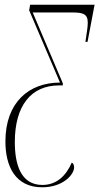

<svg xmlns="http://www.w3.org/2000/svg" viewBox="-20 -556 422 816"><path d="M159 240C248 240 295 186 295 155C295 144 290 137 285 135C260 193 219 230 160 230C66 230 43 138 43 48C43 -107 112 -193 231 -193H247V-202L119 -503H286C331 -503 353 -498 353 -460C353 -437 348 -415 343 -378H352L382 -536H108L104 -512L235 -205C102 -205 3 -120 3 45C3 152 46 240 159 240Z"/></svg>

Font: Noto Serif Display ExtraCondensed ExtraLight
Style: Italic
Weight: 200
Width: 2
Italic angle: -12°
Designer: Monotype Design Team
Foundry: Monotype Imaging Inc.
Version: Version 2.009